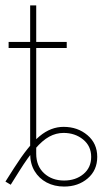

<svg xmlns="http://www.w3.org/2000/svg" viewBox="-30 -685 404 713"><path d="M208 7.8Q171.9 7.8 143.3 -7.3Q114.7 -22.5 98.4 -49.8Q82 -77.1 82 -114.3V-221.7H104.5V-114.3Q104.5 -68.4 133.8 -41.5Q163.1 -14.6 208 -14.6Q251 -14.6 279.8 -38.6Q308.6 -62.5 308.6 -102.5Q308.6 -142.6 278.6 -167Q248.5 -191.4 206.1 -191.4Q178.2 -191.4 152.8 -177.5Q127.4 -163.6 100.6 -132.3Q73.7 -101.1 41 -48.8L9.8 1L-9.8 -10.7L22.5 -61.5Q75.7 -145 117.2 -179.4Q158.7 -213.9 206.1 -213.9Q258.3 -213.9 294.7 -183.1Q331.1 -152.3 331.1 -102.5Q331.1 -52.7 295.7 -22.5Q260.3 7.8 208 7.8ZM82 -192.4V-665H104.5V-192.4ZM2 -506.8V-529.3H217.8V-506.8Z"/></svg>

Font: Inter 24pt Thin
Style: Regular
Weight: 250
Designer: Rasmus Andersson
Foundry: rsms
Version: Version 4.001;git-66647c0bb